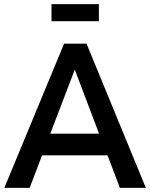

<svg xmlns="http://www.w3.org/2000/svg" viewBox="-20 -912 729 932"><path d="M460 -892V-809H230V-892ZM562 0 502 -158H184L124 0H1L291 -700H400L688 0ZM224 -263H461L343 -574Z"/></svg>

Font: Steamflix Grotesk
Style: Regular
Weight: 400
Designer: Julieta Ulanovsky
Foundry: Julieta Ulanovsky
Version: Version 4.000;PS 004.000;hotconv 1.0.88;makeotf.lib2.5.64775